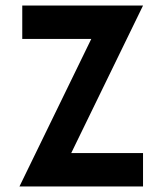

<svg xmlns="http://www.w3.org/2000/svg" viewBox="-20 -670 584 690"><path d="M50 0H494V-120H236L494 -650H60V-530H308Z"/></svg>

Font: Grotesk 03
Style: Bold
Weight: 500
Designer: Frank Adebiaye, contributions by Jérémy Landes, Ariel Martín Pérez
Foundry: Velvetyne Type Foundry
Version: Version 3.000;Glyphs 3.1.2 (3150)